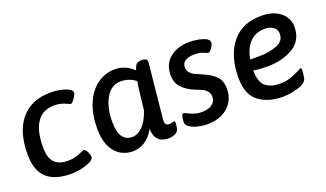

<svg xmlns="http://www.w3.org/2000/svg" viewBox="-58 -878 2097 1234"><g transform="rotate(-20 991.0 -261.5)"><path d="M43 -206Q43 -361 114.5 -445.5Q186 -530 317 -530Q370 -530 415 -515Q460 -500 460 -478Q460 -465 442.5 -440.5Q425 -416 415 -416Q411 -416 402 -421Q383 -431 361.5 -437.5Q340 -444 309 -444Q232 -444 192 -385.5Q152 -327 152 -215Q152 -145 181.5 -112Q211 -79 276 -79Q305 -79 328 -86Q351 -93 377 -104Q382 -106 385.5 -107.5Q389 -109 391 -109Q402 -109 413 -88Q424 -67 424 -52Q424 -28 371 -10.5Q318 7 266 7Q154 7 98.5 -44.5Q43 -96 43 -206Z M520 -209Q520 -302 549.5 -375Q579 -448 633.5 -488.5Q688 -529 758 -529Q827 -529 883 -476Q893 -504 902 -514Q911 -524 934 -525H942Q962 -525 969.5 -517.5Q977 -510 976 -494L938 -119Q934 -78 965 -78Q977 -78 987 -81Q997 -84 1000 -84Q1007 -84 1007 -75Q1007 -58 1002 -32Q998 -13 976 -3Q954 7 933 7Q839 7 836 -92Q809 -42 770 -17.5Q731 7 686 7Q645 7 607 -14Q569 -35 544.5 -83.5Q520 -132 520 -209ZM843 -216 858 -348Q863 -390 867 -408Q823 -443 766 -443Q699 -443 662.5 -378Q626 -313 626 -216Q626 -81 716 -81Q750 -81 784.5 -113.5Q819 -146 843 -216Z M1057 -56Q1057 -81 1062 -97Q1067 -113 1075 -113Q1081 -113 1095 -105Q1117 -94 1139 -86.5Q1161 -79 1191 -79Q1234 -79 1260 -97.5Q1286 -116 1286 -148Q1286 -171 1274.5 -185.5Q1263 -200 1246.5 -208.5Q1230 -217 1198 -229Q1145 -250 1113 -283.5Q1081 -317 1081 -371Q1081 -446 1133.5 -488Q1186 -530 1266 -530Q1313 -530 1356 -517Q1399 -504 1399 -479Q1399 -465 1384 -443.5Q1369 -422 1358 -422Q1355 -422 1341.5 -428.5Q1328 -435 1311.5 -439.5Q1295 -444 1271 -444Q1230 -444 1207 -429Q1184 -414 1184 -386Q1184 -364 1197 -349.5Q1210 -335 1224 -328Q1238 -321 1278 -304Q1331 -282 1361.5 -251.5Q1392 -221 1392 -165Q1392 -114 1367.5 -75Q1343 -36 1299 -14.5Q1255 7 1198 7Q1144 7 1100.5 -11.5Q1057 -30 1057 -56Z M1591 -217V-215Q1591 -139 1625.5 -109Q1660 -79 1725 -79Q1766 -79 1798 -90Q1830 -101 1860 -117Q1876 -126 1880 -126Q1884 -126 1885.5 -124Q1887 -122 1887 -114Q1887 -89 1881 -59Q1874 -26 1818 -9.5Q1762 7 1714 7Q1613 7 1549 -41.5Q1485 -90 1485 -204Q1485 -354 1555.5 -442Q1626 -530 1756 -530Q1821 -530 1861.5 -508Q1902 -486 1919 -454.5Q1936 -423 1936 -393Q1936 -298 1862.5 -254Q1789 -210 1683 -210Q1631 -210 1591 -217ZM1597 -290H1661Q1720 -290 1776 -309.5Q1832 -329 1832 -382Q1832 -410 1809.5 -427Q1787 -444 1751 -444Q1688 -444 1648 -403Q1608 -362 1597 -290Z"/></g></svg>

Font: Asap-MediumItalic
Style: Italic
Weight: 500
Italic angle: -6°
Designer: Pablo Cosgaya
Foundry: Omnibus-Type
Version: Version 2.000; ttfautohint (v1.8)